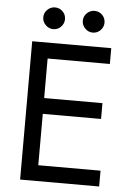

<svg xmlns="http://www.w3.org/2000/svg" viewBox="-59 -924 668 968"><g transform="rotate(5 275.0 -440.0)"><path d="M325 -825Q325 -848 341.5 -864Q358 -880 380 -880Q403 -880 419 -864Q435 -848 435 -825Q435 -803 419 -786.5Q403 -770 380 -770Q358 -770 341.5 -786.5Q325 -803 325 -825ZM125 -825Q125 -848 141.5 -864Q158 -880 180 -880Q203 -880 219 -864Q235 -848 235 -825Q235 -803 219 -786.5Q203 -770 180 -770Q158 -770 141.5 -786.5Q125 -803 125 -825ZM80 -700H480V-620H165V-420H460V-340H165V-80H480V0H80Z"/></g></svg>

Font: Jost*
Style: Regular
Weight: 400
Version: Version 3.7